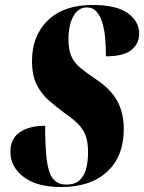

<svg xmlns="http://www.w3.org/2000/svg" viewBox="-20 -744 581 774"><path d="M227 10Q129 10 75.5 -30.5Q22 -71 22 -132Q22 -185 60 -211Q98 -237 162 -237Q162 -152 168.5 -99.5Q175 -47 193.5 -23.5Q212 0 248 0Q284 0 303 -19.5Q322 -39 328.5 -69Q335 -99 335 -130Q335 -172 325 -198Q315 -224 294.5 -244.5Q274 -265 242 -287Q208 -312 177.5 -338.5Q147 -365 128 -402.5Q109 -440 109 -498Q109 -600 173 -662Q237 -724 353 -724Q449 -724 495 -691Q541 -658 541 -608Q541 -568 509.5 -542.5Q478 -517 407 -517Q407 -549 404.5 -583.5Q402 -618 394 -647.5Q386 -677 370.5 -695.5Q355 -714 330 -714Q295 -714 275.5 -678Q256 -642 256 -586Q256 -543 268 -516.5Q280 -490 304.5 -470Q329 -450 366 -425Q427 -385 453 -336.5Q479 -288 479 -224Q479 -114 412 -52Q345 10 227 10Z"/></svg>

Font: Noto Serif Display ExtraCondensed Black
Style: Italic
Weight: 900
Width: 2
Italic angle: -12°
Designer: Monotype Design Team
Foundry: Monotype Imaging Inc.
Version: Version 2.009